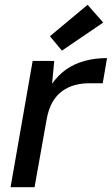

<svg xmlns="http://www.w3.org/2000/svg" viewBox="-20 -780 466 800"><path d="M24 0 116 -526H206L197 -431Q222 -467 255.5 -490.5Q289 -514 332 -526Q375 -538 426 -538L408 -433H349Q320 -433 292 -425.5Q264 -418 240 -401Q216 -384 199 -355Q182 -326 174 -281L124 0ZM238 -569 188 -629 345 -760 410 -686Z"/></svg>

Font: DM Sans 9pt Medium
Style: Italic
Weight: 500
Italic angle: -10°
Version: Version 4.004;gftools[0.9.30]